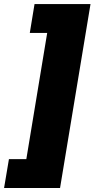

<svg xmlns="http://www.w3.org/2000/svg" viewBox="-47 -792 467 948"><path d="M-26.9 136.2 -2.9 -6.3H83L186 -629.4H100.1L123.5 -772H399.9L249.5 136.2Z"/></svg>

Font: Inter Black
Style: Italic
Weight: 900
Italic angle: -9.39999°
Designer: Rasmus Andersson
Foundry: rsms
Version: Version 4.000;git-a52131595